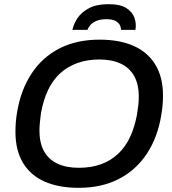

<svg xmlns="http://www.w3.org/2000/svg" viewBox="-20 -888 825 920"><path d="M357 12Q261 12 193.5 -18Q126 -48 90 -108Q54 -168 54 -256Q54 -281 56 -304.5Q58 -328 62 -351Q80 -458 131.5 -536Q183 -614 265 -656Q347 -698 457 -698Q553 -698 620.5 -668Q688 -638 724.5 -578Q761 -518 761 -430Q761 -407 759 -384Q757 -361 753 -338Q736 -231 684 -152Q632 -73 549.5 -30.5Q467 12 357 12ZM357 -84Q417 -84 464 -101Q511 -118 546 -151Q581 -184 603 -231Q625 -278 636 -337Q638 -352 640 -364.5Q642 -377 643 -387Q644 -397 644.5 -406.5Q645 -416 645 -425Q645 -484 623 -523.5Q601 -563 558.5 -583Q516 -603 456 -603Q397 -603 349.5 -585.5Q302 -568 267 -535.5Q232 -503 210 -456Q188 -409 177 -350Q175 -335 173.5 -322.5Q172 -310 171 -299.5Q170 -289 169.5 -280Q169 -271 169 -262Q169 -203 191 -163.5Q213 -124 255 -104Q297 -84 357 -84ZM327 -745Q333 -774 352 -802Q371 -830 407 -849Q443 -868 500 -868Q557 -868 586 -849Q615 -830 624.5 -802Q634 -774 629 -745H560Q560 -756 554.5 -767.5Q549 -779 534 -787.5Q519 -796 489 -796Q460 -796 441 -787.5Q422 -779 412.5 -767.5Q403 -756 399 -745Z"/></svg>

Font: Archivo SemiBold Medium
Style: Italic
Weight: 500
Italic angle: -10°
Version: Version 2.001